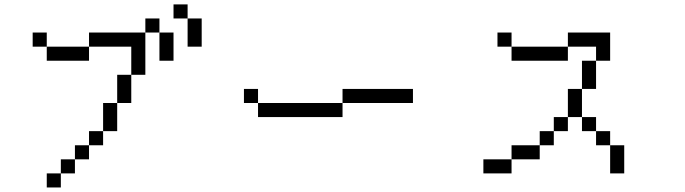

<svg xmlns="http://www.w3.org/2000/svg" viewBox="-20 -832 3040 852"><path d="M250 -62.5H187.5V0H250ZM250 -62.5H312.5V-125H250ZM312.5 -125H375V-187.5H312.5ZM375 -187.5H437.5V-250H375ZM437.5 -250H500Q500 -250 500 -375H437.5Q437.5 -375 437.5 -250ZM500 -375H562.5Q562.5 -375 562.5 -500H500Q500 -500 500 -375ZM562.5 -500H625V-687.5H375V-625H187.5V-562.5H375V-625H562.5Q562.5 -625 562.5 -500ZM187.5 -625V-687.5H125V-625ZM687.5 -687.5Q687.5 -687.5 687.5 -562.5H750Q750 -562.5 750 -687.5ZM625 -687.5H687.5V-750H625ZM812.5 -750Q812.5 -750 812.5 -625H875Q875 -625 875 -750ZM812.5 -750V-812.5H750V-750Z M1812.5 -375V-437.5H1500V-375H1125V-312.5H1500V-375ZM1125 -375V-437.5H1062.5V-375Z M2250 -125H2125V-62.5H2250ZM2250 -125H2375V-187.5H2250ZM2687.5 -187.5Q2687.5 -187.5 2687.5 -62.5H2750Q2750 -62.5 2750 -187.5ZM2375 -187.5H2437.5V-250H2375ZM2687.5 -187.5V-250H2625V-187.5ZM2437.5 -250H2500V-312.5H2437.5ZM2625 -250V-312.5H2562.5V-250ZM2500 -312.5H2562.5Q2562.5 -312.5 2562.5 -437.5H2500Q2500 -437.5 2500 -312.5ZM2562.5 -437.5H2625Q2625 -437.5 2625 -562.5H2562.5Q2562.5 -562.5 2562.5 -437.5ZM2625 -562.5H2687.5Q2687.5 -562.5 2687.5 -687.5H2500V-625H2250V-562.5H2500V-625H2625ZM2250 -625V-687.5H2187.5V-625Z"/></svg>

Font: Unifont
Style: Regular
Weight: 500
Version: Version 13.0.05